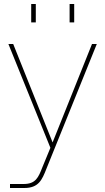

<svg xmlns="http://www.w3.org/2000/svg" viewBox="-20 -740 526 960"><path d="M30 200H101C173 200 190 160 212 104L464 -520H440L243 -28L46 -520H22L232 -1L192 96C172 147 159 180 98 180H30ZM136 -628H159V-720H136ZM328 -628H351V-720H328Z"/></svg>

Font: Aspekta 50
Style: Regular
Weight: 50
Designer: Ivo Dolenc
Version: Version 2.000